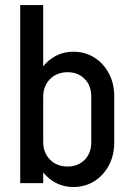

<svg xmlns="http://www.w3.org/2000/svg" viewBox="-20 -725 517 760"><path d="M60 -503.8V-705H151V-503.8ZM151 0H60V-505H151ZM432.2 -161H341.2V-344H432.2ZM341.2 -344Q341.2 -386.2 314.9 -412.8Q288.5 -439.2 247.8 -439.2L270.8 -520.2Q317 -520.2 353.5 -497.2Q390 -474.2 411.1 -434.2Q432.2 -394.2 432.2 -344ZM111 -341.5Q111 -392.5 132.1 -433.1Q153.2 -473.8 189.2 -497Q225.2 -520.2 270.8 -520.2L247.8 -439.2Q205.2 -439.2 178.1 -412Q151 -384.8 151 -341.5ZM341.2 -161H432.2Q432.2 -110.8 411.1 -70.8Q390 -30.8 353.5 -7.8Q317 15.2 270.8 15.2L247.8 -65.8Q288.5 -65.8 314.9 -92.2Q341.2 -118.8 341.2 -161ZM111 -163.5H151Q151 -120.2 178.1 -93Q205.2 -65.8 247.8 -65.8L270.8 15.2Q225.2 15.2 189.2 -8.1Q153.2 -31.5 132.1 -72Q111 -112.5 111 -163.5Z"/></svg>

Font: Akshar Light
Style: Regular
Weight: 300
Designer: Tall Chai
Foundry: Tall Chai
Version: Version 1.100